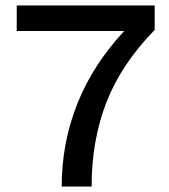

<svg xmlns="http://www.w3.org/2000/svg" viewBox="-20 -680 617 700"><path d="M544 -660V-571Q422 -446 368 -307Q314 -168 314 0H205Q205 -159 262 -302Q319 -445 433 -567H41V-660Z"/></svg>

Font: Work Sans Medium
Style: Regular
Weight: 500
Designer: Wei Huang
Foundry: Wei Huang
Version: Version 1.500